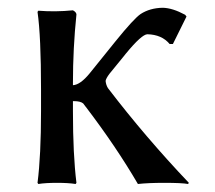

<svg xmlns="http://www.w3.org/2000/svg" viewBox="-20 -459 540 482"><path d="M83 -234.9Q83 -367.7 74.2 -429.2L76.2 -432.1Q119.1 -428.7 163.1 -433.1Q171.4 -428.7 171.9 -422.9Q163.1 -337.4 163.1 -251V-245.1Q181.6 -246.1 205.1 -274.9Q205.1 -274.9 270.5 -356Q315.9 -412.1 333 -423.8Q356.4 -439 388.7 -439.5Q413.1 -439 444.8 -421.9L448.2 -417.5L414.1 -348.6H405.8Q386.2 -372.1 350.1 -373Q335.9 -373 295.4 -323.7Q292.5 -319.8 290 -316.9L254.9 -273.9Q246.1 -262.2 245.1 -255.9Q246.1 -245.6 251 -237.8Q344.7 -115.2 454.1 0L452.1 2.9Q437 0 392.1 0Q352.1 0 326.2 2.9Q271.5 -90.8 195.3 -190.9L194.3 -191.9L193.8 -192.9L192.9 -193.8L192.4 -194.8L191.4 -195.8L190.9 -196.8L189.9 -197.8L189 -199.2Q182.1 -205.1 165.5 -205.1Q164.1 -205.1 163.1 -205.1V-180.2Q163.1 -70.8 171.9 0L169.9 2.9Q151.9 0 123 0Q94.2 0 76.2 2.9L74.2 0Q83 -68.4 83 -180.2Z"/></svg>

Font: Linux Biolinum O
Style: Regular
Weight: 400
Designer: Philipp H. Poll
Foundry: Philipp H. Poll
Version: Version 1.0.4